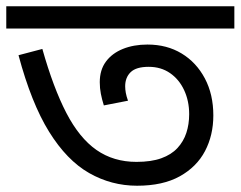

<svg xmlns="http://www.w3.org/2000/svg" viewBox="-30 -642 767 612"><path d="M407 -50Q325 -50 254 -90.5Q183 -131 126.5 -222Q70 -313 29 -466L105 -486Q140 -362 181.5 -282Q223 -202 277.5 -164Q332 -126 405 -126Q452 -126 484 -137.5Q516 -149 535.5 -170Q555 -191 564 -218.5Q573 -246 573 -278Q573 -320 557 -354.5Q541 -389 512 -409Q483 -429 444 -429Q404 -429 386.5 -412Q369 -395 369 -367Q369 -357 371 -346Q373 -335 378 -321L301 -306Q295 -325 291.5 -343Q288 -361 288 -380Q288 -419 307.5 -445.5Q327 -472 361.5 -486Q396 -500 440 -500Q502 -500 549 -471.5Q596 -443 623 -392Q650 -341 650 -274Q650 -211 623.5 -160.5Q597 -110 543 -80Q489 -50 407 -50ZM717 -622V-551H-10V-622Z"/></svg>

Font: ubangla25
Style: Book
Weight: 400
Designer: Jelle Bosma - Monotype Design Team
Foundry: Monotype Imaging Inc.
Version: Version 2.003